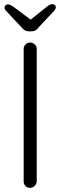

<svg xmlns="http://www.w3.org/2000/svg" viewBox="-20 -905 290 925"><path d="M157 -31Q156 -18 146.5 -9Q137 0 125 0Q111 0 102.5 -9Q94 -18 94 -31V-669Q94 -682 103 -691Q112 -700 126 -700Q138 -700 147.5 -691Q157 -682 157 -669ZM117 -802 205 -872Q213 -879 220 -882Q227 -885 232 -885Q240 -885 244.5 -880.5Q249 -876 249 -870Q249 -866 247 -862Q245 -858 241 -853L164 -771Q158 -762 150 -758Q142 -754 131 -754H120Q109 -754 101 -758Q93 -762 86 -771L10 -852Q5 -857 3.5 -861Q2 -865 2 -869Q2 -875 6.5 -879.5Q11 -884 18 -884Q29 -884 45 -872L135 -805Z"/></svg>

Font: zvoove
Style: Regular
Weight: 400
Designer: Vernon Adams (Nunito) & Andrew Paglinawan (Quicksand)
Foundry: zvoove
Version: Version 3.006